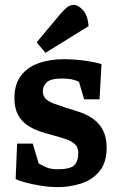

<svg xmlns="http://www.w3.org/2000/svg" viewBox="-20 -751 490 785"><path d="M217 14Q181 14 145 8Q109 2 82 -5.5Q55 -13 44 -19L50 -164H114L138 -83Q146 -78 165.5 -68.5Q185 -59 216 -59Q267 -59 283.5 -75.5Q300 -92 300 -126Q300 -149 286.5 -161.5Q273 -174 249.5 -182Q226 -190 200 -197Q172 -204 144 -213.5Q116 -223 92 -239Q68 -255 53.5 -282Q39 -309 39 -350Q39 -405 64.5 -440Q90 -475 136 -492Q182 -509 243 -509Q275 -509 306.5 -505.5Q338 -502 362 -497Q386 -492 395 -489L387 -345H324L303 -416Q291 -423 273.5 -426.5Q256 -430 236 -430Q187 -430 171 -414.5Q155 -399 155 -378Q155 -358 168 -346Q181 -334 203 -326.5Q225 -319 251 -310Q279 -302 308 -292Q337 -282 361.5 -264.5Q386 -247 401 -218.5Q416 -190 416 -147Q416 -86 386.5 -50.5Q357 -15 311 -0.5Q265 14 217 14ZM166 -535 130 -578 226 -693Q238 -707 251 -718.5Q264 -730 280 -731Q298 -732 318.5 -710.5Q339 -689 342 -644Z"/></svg>

Font: Faustina Light
Style: Bold
Weight: 700
Version: Version 1.200